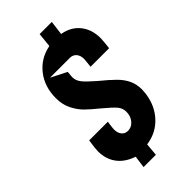

<svg xmlns="http://www.w3.org/2000/svg" viewBox="-265 -845 981 981"><g transform="rotate(-45 226.0 -354.0)"><path d="M242 4 236 5 230 74H218H153H141L150 8Q93 -11 63 -51Q33 -91 33 -148Q33 -157 35 -175L41 -219H176L174 -207L171 -182Q170 -178 170 -169Q170 -143 182.5 -128Q195 -113 216 -113Q242 -113 260.5 -134.5Q279 -156 279 -188Q279 -214 262.5 -233.5Q246 -253 198 -293Q157 -326 132.5 -350.5Q108 -375 90.5 -410.5Q73 -446 73 -491Q73 -574 117.5 -631Q162 -688 234 -703L238 -704L246 -782H334L324 -705L328 -704Q386 -693 419 -651Q452 -609 452 -547Q452 -538 450 -516L446 -480H434H323H312Q317 -523 317 -532Q317 -557 304 -572Q291 -587 269 -587Q246 -587 126 -587L211 -544L208 -509Q208 -484 224.5 -463Q241 -442 285 -404Q334 -364 360.5 -337.5Q387 -311 401.5 -281Q416 -251 416 -212Q416 -204 414 -184Q404 -108 357.5 -57.5Q311 -7 242 4Z"/></g></svg>

Font: Relentless
Style: Condensed Bold Italic
Weight: 700
Width: 3
Italic angle: -7°
Designer: Sparks studio
Foundry: Sparks Studio
Version: Version 1.101